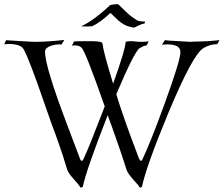

<svg xmlns="http://www.w3.org/2000/svg" viewBox="-29 -860 1064 913"><path d="M355 33Q348 21 322 -8Q298 -34 291 -52Q287 -63 282 -80.5Q277 -98 270 -120Q260 -149 247.5 -185.5Q235 -222 218 -266L149 -463Q91 -624 77 -634Q57 -651 14 -651Q7 -651 1.5 -650.5Q-4 -650 -9 -649L0 -669Q9 -668 28.5 -667Q48 -666 79 -664L134 -661Q195 -661 277 -670L263 -648Q262 -648 259 -648.5Q256 -649 253 -649Q242 -649 231.5 -647Q221 -645 212 -642Q185 -632 185 -614Q185 -544 291 -265L351 -106Q355 -95 360 -95Q364 -95 368 -104Q382 -133 407 -195.5Q432 -258 469 -354Q376 -620 358 -634Q347 -644 328 -644Q325 -644 321.5 -644Q318 -644 313 -643L323 -663Q325 -663 332 -663.5Q339 -664 350 -664H415Q457 -663 458 -654Q463 -611 509 -462Q568 -628 568 -658Q568 -664 589 -664Q595 -664 602.5 -664Q610 -664 619 -662Q625 -662 631 -661.5Q637 -661 644 -661Q652 -661 660.5 -661.5Q669 -662 678 -663L668 -644Q657 -644 635 -631Q610 -615 524 -412Q540 -360 552.5 -324Q565 -288 573 -265Q582 -239 597 -199Q612 -159 632 -106Q638 -95 641 -95Q645 -95 649 -104Q665 -137 691 -201.5Q717 -266 752 -362Q829 -573 829 -612Q829 -649 766 -649Q759 -649 753 -648.5Q747 -648 741 -647L755 -669Q762 -668 780 -666.5Q798 -665 827 -664L877 -661Q881 -662 928 -663Q958 -663 1015 -669L1004 -650Q970 -650 938 -631Q887 -600 772 -324Q667 -71 646 28L637 33Q634 28 625.5 17.5Q617 7 603 -8Q579 -35 573 -52L551 -120Q541 -149 528.5 -185.5Q516 -222 500 -266L483 -312Q433 -184 403 -98.5Q373 -13 365 28ZM608 -729Q601 -729 580.5 -735Q560 -741 537 -760Q527 -769 518 -777.5Q509 -786 499 -796Q497 -798 496 -798Q495 -798 493 -796Q475 -778 451 -760.5Q427 -743 408 -735Q405 -735 398 -734.5Q391 -734 383 -734Q374 -734 366.5 -734.5Q359 -735 357 -735Q386 -748 422 -774.5Q458 -801 495 -836Q503 -838 512 -839Q521 -840 527 -840Q533 -840 534 -839L567 -807Q586 -788 601 -778Q616 -768 620 -765Q631 -758 650 -758H661L658 -748Q648 -747 636 -741.5Q624 -736 614 -731Q612 -729 608 -729Z"/></svg>

Font: Gideon Roman
Style: Regular
Weight: 400
Designer: Robert E. Leuschke
Foundry: Robert E. Leuschke
Version: Version 2.010